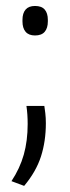

<svg xmlns="http://www.w3.org/2000/svg" viewBox="-20 -474 228 628"><path d="M125 -127.5Q126.5 -119 128.2 -103.8Q130 -88.5 130 -71Q130 -12 114 37.8Q98 87.5 59 134L17.5 118.5Q45 77 57.8 31.8Q70.5 -13.5 70.5 -68.5Q70.5 -84 69.5 -98.8Q68.5 -113.5 66.5 -127.5ZM94.5 -358Q74 -358 63.8 -370Q53.5 -382 53.5 -404V-409Q53.5 -431 63.8 -442.8Q74 -454.5 94.5 -454.5Q116 -454.5 126.2 -442.8Q136.5 -431 136.5 -409V-404Q136.5 -382 126.2 -370Q116 -358 94.5 -358Z"/></svg>

Font: Anek Bangla Medium Light
Style: Regular
Weight: 300
Version: Version 1.003